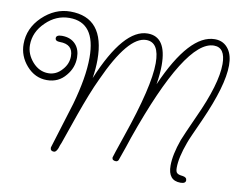

<svg xmlns="http://www.w3.org/2000/svg" viewBox="-97 -825 1219 984"><g transform="rotate(10 513.0 -333.0)"><path d="M900 50Q835 50 835 -28Q835 -85 864 -166Q871 -183 885 -215.5Q899 -248 921 -296Q1007 -482 1007 -586Q1007 -672 948 -672Q800 -672 611 -134Q604 -113 593.5 -81.5Q583 -50 568 -9Q563 -1 555 -1Q535 -1 535 -17Q535 -20 575 -137Q669 -409 669 -531Q669 -640 601 -640Q507 -640 398 -399Q379 -359 359.5 -309.5Q340 -260 319 -201L265 -46Q262 -39 259 -31.5Q256 -24 254 -16Q245 6 234 6Q215 6 215 -10V-13L289 -253Q309 -324 319.5 -385.5Q330 -447 330 -500Q330 -683 194 -683Q125 -683 72 -631Q18 -579 18 -511Q18 -464 53 -424Q88 -385 135 -385Q177 -385 207 -420Q235 -451 235 -491Q235 -553 166 -553Q142 -553 142 -569Q142 -586 172 -586Q218 -586 244 -557Q267 -531 267 -489Q267 -436 232 -395Q195 -349 134 -349Q72 -349 28 -399Q-15 -448 -15 -511Q-15 -593 48 -654Q113 -716 193 -716Q372 -716 372 -496Q372 -474 370 -450Q368 -426 364 -400Q478 -674 603 -674Q701 -674 701 -526Q701 -482 692 -426Q815 -705 947 -705Q994 -705 1020 -667Q1041 -636 1041 -585Q1041 -479 954 -285Q932 -236 917.5 -204Q903 -172 898 -157Q868 -76 868 -22Q868 -1 876 5Q883 12 905 14Q927 17 927 33Q927 50 900 50Z"/></g></svg>

Font: Send Flowers
Style: Regular
Weight: 400
Designer: Robert E. Leuschke
Foundry: Robert E. Leuschke
Version: Version 1.010; ttfautohint (v1.8.4.7-5d5b)